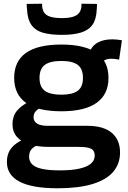

<svg xmlns="http://www.w3.org/2000/svg" viewBox="-20 -790 684 1030"><path d="M288 220Q153 220 85 184.5Q17 149 17 79Q17 51 26.5 28.5Q36 6 58 -13Q80 -32 118 -46L197 -19Q176 -11 162 -1Q148 9 142 21.5Q136 34 136 50Q136 75 152.5 91.5Q169 108 205.5 116Q242 124 301 124Q365 124 406.5 114.5Q448 105 468 87.5Q488 70 488 45Q488 27 480 17Q472 7 452.5 2.5Q433 -2 400 -2H244Q183 -2 139 -15Q95 -28 71 -55.5Q47 -83 47 -124Q47 -166 70 -194.5Q93 -223 135 -244L212 -220Q188 -209 174 -195.5Q160 -182 160 -161Q160 -139 179 -127Q198 -115 237 -115H449Q535 -115 579.5 -77.5Q624 -40 624 28Q624 89 587 132Q550 175 475.5 197.5Q401 220 288 220ZM309 -193Q182 -193 119 -238.5Q56 -284 56 -372Q56 -461 119 -506Q182 -551 309 -551Q435 -551 498.5 -506Q562 -461 562 -372Q562 -284 498.5 -238.5Q435 -193 309 -193ZM309 -282Q369 -282 397 -303Q425 -324 425 -372Q425 -421 397 -442Q369 -463 309 -463Q249 -463 220.5 -442Q192 -421 192 -372Q192 -324 220.5 -303Q249 -282 309 -282ZM514 -440 457 -504Q471 -542 502.5 -560.5Q534 -579 582 -579Q596 -579 609 -577.5Q622 -576 634 -574L619 -470Q610 -472 599 -473.5Q588 -475 578 -475Q556 -475 540 -466.5Q524 -458 514 -440ZM312 -603Q251 -603 210.5 -614.5Q170 -626 148.5 -656.5Q127 -687 125 -741Q124 -748 123.5 -754.5Q123 -761 123 -769L206 -770Q206 -766 206 -763Q206 -760 206 -757Q208 -735 218 -721Q228 -707 251 -700Q274 -693 312 -693Q349 -693 371.5 -700Q394 -707 404.5 -721Q415 -735 417 -757Q417 -760 417 -763Q417 -766 417 -770L500 -769Q500 -761 500 -754Q500 -747 499 -740Q497 -688 477 -658.5Q457 -629 416.5 -616Q376 -603 312 -603Z"/></svg>

Font: Georama SemiExpanded SemiBold
Style: Regular
Weight: 600
Width: 6
Designer: Jean-Baptiste Levee
Foundry: Production Type
Version: Version 1.001